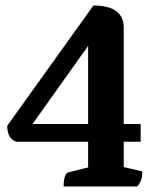

<svg xmlns="http://www.w3.org/2000/svg" viewBox="-20 -675 579 695"><path d="M210.3 0Q210.3 -22.3 214.8 -35.6Q219.3 -48.9 226.3 -50.9L314.8 -72.9L299 -52.4V-577.2L348.5 -578.5L73.8 -192.5L40.7 -226.1H489.1V-161.9H38.9Q6.2 -172.8 6.2 -219.9L318.1 -655Q427.9 -655 427.9 -574.6V-55.2L403.6 -75.8L495.1 -54.6Q495.1 -36.4 491.1 -24.1Q487.2 -11.9 476.2 0Z"/></svg>

Font: Petrona
Style: Regular
Weight: 400
Designer: Ringo R. Seeber
Foundry: Ringo R. Seeber
Version: Version 2.001; ttfautohint (v1.8.3)